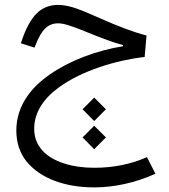

<svg xmlns="http://www.w3.org/2000/svg" viewBox="-20 -458 707 803"><path d="M422.9 -1 374 -49.8 325.2 -1 374 48.3ZM422.9 116.7 374 67.9 325.2 116.7 374 166ZM223.6 -437.5C188 -437.5 157.7 -425.8 133.8 -402.3C109.9 -378.9 88.4 -340.3 70.3 -286.1L67.4 -276.9L124.5 -258.8L127.9 -267.6C153.8 -334.5 180.2 -360.4 223.6 -360.4C246.6 -360.4 278.8 -350.1 346.7 -322.3C408.7 -296.9 452.6 -280.8 494.1 -269.5V-264.6C384.3 -246.6 274.4 -206.1 189 -147C103 -87.9 48.3 -9.3 48.3 87.9C48.3 139.2 63 182.6 91.8 218.3C149.9 288.6 252.4 325.7 373.5 325.7C458 325.7 547.4 306.2 629.9 268.6L594.7 199.2C527.3 229 453.6 243.7 374 243.7C328.1 243.7 286.1 237.8 248.5 225.6C172.4 201.7 123 153.3 123 80.6C123 10.7 163.6 -47.4 228 -93.8C323.2 -162.6 464.8 -206.1 585 -219.7L592.8 -309.6C564 -316.9 534.2 -326.7 502.9 -338.4C471.2 -350.1 431.6 -366.7 384.3 -387.7C341.8 -406.7 309.1 -419.9 285.2 -427.2C261.2 -434.1 240.7 -437.5 223.6 -437.5Z"/></svg>

Font: Estedad Regular
Style: Regular
Weight: 400
Designer: Amin Abedi
Version: Version 7.3